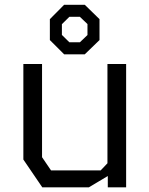

<svg xmlns="http://www.w3.org/2000/svg" viewBox="-20 -802 640 822"><path d="M440 -528V-103L411 -72.5H198.5L160 -129V-528H80V-119L161 0H360.5L441.5 -48.5V0H520V-528ZM254.5 -781.5 193.5 -720V-630.5L254.5 -569.5H343L406 -630.5V-720L343 -781.5ZM277 -730H322L354.5 -699V-652L322 -621H277L245 -652.5V-698.5Z"/></svg>

Font: Kode
Style: Regular
Weight: 400
Monospace: yes
Designer: Isa Ozler
Foundry: Kadena LLC
Version: Version 1.000;gftools[0.9.28]